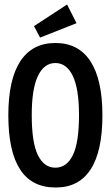

<svg xmlns="http://www.w3.org/2000/svg" viewBox="-20 -822 490 853"><path d="M226 11Q17 11 17 -310Q17 -468 70 -549.5Q123 -631 226 -631Q329 -631 382 -549.5Q435 -468 435 -310Q435 -149 382 -68.5Q329 12 226 11ZM226 -77Q276 -77 303.5 -132.5Q331 -188 331 -311Q331 -427 303.5 -484.5Q276 -542 226 -542Q176 -542 148.5 -484.5Q121 -427 121 -311Q121 -188 148.5 -132.5Q176 -77 226 -77ZM158 -655 131 -706 278 -802 320 -719Z"/></svg>

Font: Inconsolata SemiCondensed Bold
Style: Regular
Weight: 700
Width: 4
Monospace: yes
Designer: Raph Levien, Cyreal, Brenton Simpson
Foundry: Raph Levien, Cyreal, Google
Version: Version 3.001; ttfautohint (v1.8.2.53-6de2)